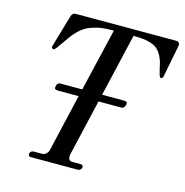

<svg xmlns="http://www.w3.org/2000/svg" viewBox="-102 -782 847 878"><g transform="rotate(15 321.0 -343.0)"><path d="M626 -686Q634 -686 638.5 -680.5Q643 -675 642 -668L612 -514Q609 -503 602 -503Q598 -503 593 -514L584 -549Q579 -578 568.5 -598.5Q558 -619 545 -630.5Q532 -642 511.5 -648Q491 -654 474 -655.5Q457 -657 431 -657L362 -360H467Q485 -360 480 -343L478 -338Q474 -326 461 -326H354L291 -55V-49Q291 -28 309 -28H349Q361 -28 361 -17Q361 -10 355.5 -5Q350 0 344 0H120Q109 0 109 -12Q109 -18 114 -23Q119 -28 126 -28H167Q177 -28 186 -36Q195 -44 197 -55L260 -326H160Q142 -326 147 -343L148 -347Q151 -360 165 -360H268L338 -657Q302 -657 280 -654Q258 -651 230 -641Q202 -631 178.5 -608.5Q155 -586 131 -549L106 -514Q97 -503 94 -503Q90 -503 86.5 -506Q83 -509 84 -514L129 -668Q134 -686 149 -686Z"/></g></svg>

Font: HK Venetian
Style: Italic
Weight: 400
Italic angle: -12°
Version: Version 1.000;PS 001.000;hotconv 1.0.88;makeotf.lib2.5.64775